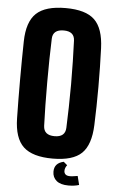

<svg xmlns="http://www.w3.org/2000/svg" viewBox="-62 -852 632 1042"><g transform="rotate(5 253.5 -331.0)"><path d="M253 10Q143 10 93.5 -36.5Q44 -83 42 -191Q40 -289 40 -400.5Q40 -512 42 -610Q44 -717 93.5 -763.5Q143 -810 253 -810Q363 -810 411 -763.5Q459 -717 463 -610Q467 -510 467 -399.5Q467 -289 463 -191Q459 -83 411 -36.5Q363 10 253 10ZM253 -112Q311 -112 313 -163Q315 -214 316.5 -275Q318 -336 318 -400.5Q318 -465 316.5 -526Q315 -587 313 -638Q311 -688 253 -688Q194 -688 192 -638Q190 -587 189 -526Q188 -465 188 -400.5Q188 -336 189 -275Q190 -214 192 -163Q194 -112 253 -112ZM264 80Q264 33 315 22L335 39Q323 54 323 71Q323 82 330.5 89.5Q338 97 356 97Q366 97 377.5 95Q389 93 397 92L409 140Q385 148 351 148Q308 148 286 129.5Q264 111 264 80Z"/></g></svg>

Font: Big Shoulders Display Black
Style: Regular
Weight: 900
Designer: Patric King
Foundry: XO Type Co
Version: Version 1.000; ttfautohint (v1.8.2)